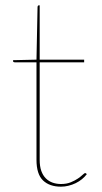

<svg xmlns="http://www.w3.org/2000/svg" viewBox="-20 -693 382 721"><path d="M209 8Q166 8 141.5 -15.5Q117 -39 117 -93V-459H36Q29 -459 29 -464V-467L117 -469L121 -666Q121 -668.5 122.2 -670.8Q123.5 -673 126 -673H129V-469H296V-459H129V-93Q129 -68 135.2 -50.8Q141.5 -33.5 152.5 -22.8Q163.5 -12 178 -7Q192.5 -2 209 -2Q230 -2 245.8 -8.5Q261.5 -15 272.5 -22.5Q283.5 -30 290.2 -36.5Q297 -43 300 -43Q302 -43 304 -41L306 -39Q298.5 -29 287.8 -20.2Q277 -11.5 264.2 -5.2Q251.5 1 237.2 4.5Q223 8 209 8Z"/></svg>

Font: Lato Hairline
Style: Regular
Weight: 250
Designer: Lukasz Dziedzic
Foundry: Lukasz Dziedzic
Version: Version 1.104; Western+Polish opensource